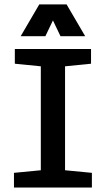

<svg xmlns="http://www.w3.org/2000/svg" viewBox="-20 -846 478 866"><path d="M43 -66.4 164.1 -78.1V-546.9L46.9 -558.6V-625H390.6V-558.6L273.4 -546.9V-78.1L394.5 -66.4V0H43ZM364.3 -682.6H252.9L218.8 -753.9L184.6 -682.6H73.2L157.2 -826.2H280.3Z"/></svg>

Font: Sudo
Style: Bold
Weight: 700
Monospace: yes
Designer: Jens Kutilek
Foundry: Jens Kutilek
Version: Version 0.040